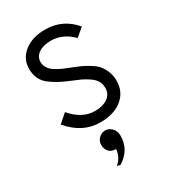

<svg xmlns="http://www.w3.org/2000/svg" viewBox="-188 -615 839 950"><g transform="rotate(-30 231.5 -139.5)"><path d="M234 12Q133 12 58 -77L107 -120Q166 -50 240 -50Q284 -50 312 -69.5Q340 -89 340 -124Q340 -146 330 -163.5Q320 -181 298.5 -195.5Q277 -210 260 -218Q243 -226 213 -238Q177 -253 154 -265Q131 -277 107 -295Q83 -313 71.5 -337.5Q60 -362 60 -393Q60 -451 106 -487Q152 -523 225 -523Q326 -523 391 -445L345 -406Q290 -461 223 -461Q179 -461 152.5 -443Q126 -425 126 -394Q126 -379 133 -366Q140 -353 149 -344.5Q158 -336 177 -325.5Q196 -315 207 -310.5Q218 -306 243 -296Q273 -284 290 -276.5Q307 -269 332.5 -253.5Q358 -238 371.5 -222.5Q385 -207 395.5 -182.5Q406 -158 406 -128Q406 -64 359.5 -26Q313 12 234 12ZM196 239Q230 212 235 165Q208 165 194.5 149.5Q181 134 181 111Q181 88 197 73Q213 58 233 58Q254 58 270.5 74.5Q287 91 287 117Q287 200 214 244Z"/></g></svg>

Font: Overpass Light
Style: Regular
Weight: 300
Designer: Delve Withrington, Thomas Jockin
Foundry: Delve Fonts
Version: Version 3.000;DELV;Overpass